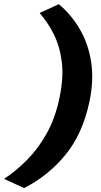

<svg xmlns="http://www.w3.org/2000/svg" viewBox="-67 -800 499 952"><path d="M52.5 132.5 -47 87Q10.5 49.5 65.5 -5.5Q120.5 -60.5 163.5 -136.5Q206.5 -212.5 227.5 -313Q249 -413.5 239.5 -491.5Q230 -569.5 200 -629.5Q170 -689.5 129.5 -735.5L224.5 -779.5Q285.5 -728.5 328 -656.5Q370.5 -584.5 384.8 -493.8Q399 -403 376.5 -296Q342.5 -135.5 256.8 -31.5Q171 72.5 52.5 132.5Z"/></svg>

Font: Commissioner
Style: Bold Italic
Weight: 700
Italic angle: -12°
Designer: Kostas Bartsokas
Foundry: Kostas Bartsokas
Version: Version 1.000; ttfautohint (v1.8.3)